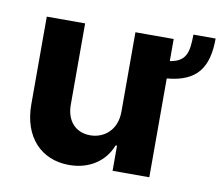

<svg xmlns="http://www.w3.org/2000/svg" viewBox="-68 -658 862 746"><g transform="rotate(10 362.5 -284.5)"><path d="M724.8 -575.6H637.1C636.7 -506.7 628.9 -468 564.6 -458.5V-545.5H413.7V-232.2C413.7 -159.1 364 -120.7 309.7 -120.7C252.1 -120.7 215.2 -160.9 215.2 -225.1V-545.5H63.9V-198.2C64.3 -70.7 138.8 7.1 248.6 7.1C330.3 7.1 389.6 -35.2 414.1 -99.1H419.7V0H564.6V-389.9C685 -400.2 724.4 -463.4 724.8 -575.6Z"/></g></svg>

Font: Magic Ui Pro
Style: Bold
Weight: 700
Designer: Stefan Endress, Andreas Faust
Version: Version 1.000;FEAKit 1.0